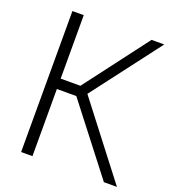

<svg xmlns="http://www.w3.org/2000/svg" viewBox="-135 -844 855 947"><g transform="rotate(20 293.0 -370.0)"><path d="M517.5 0 244.5 -352.5H142.5V0H83V-740H142.5V-407H246L498.5 -740H565L292 -381.5L586 0Z"/></g></svg>

Font: Encode Sans Semi Condensed Light
Style: Regular
Weight: 300
Width: 4
Designer: Multiple Designers
Foundry: Impallari Type
Version: Version 2.000